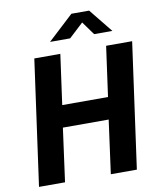

<svg xmlns="http://www.w3.org/2000/svg" viewBox="-101 -1040 929 1119"><g transform="rotate(-10 363.5 -480.5)"><path d="M463 0H617L720 -742H566L525 -446H254L295 -742H141L38 0H192L235 -316H506ZM617 -821 504 -961H399L248 -821H367L452 -900L509 -821Z"/></g></svg>

Font: Cheyenne Sans
Style: Bold Italic
Weight: 700
Italic angle: -8.13011°
Designer: The Public Sans project authors (U.S. Web Design System), Libre Franklin designed by Pablo Impallari and Rodrigo Fuenzal
Foundry: The Cheyenne Sans Project Authors
Version: Version 2.007